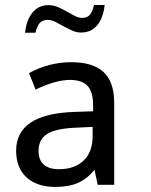

<svg xmlns="http://www.w3.org/2000/svg" viewBox="-20 -735 596 756"><path d="M364.7 -7.3 352.1 -66.4Q323.7 -31.2 287.6 -15.1Q251.5 1 197.8 1Q126 1 84.7 -36.4Q43.5 -73.7 43.5 -141.6Q43.5 -287.6 275.4 -294.4L346.7 -296.9V-319.8Q346.7 -372.6 325 -396.5Q303.2 -420.4 255.4 -420.4Q199.7 -420.4 120.1 -382.3L94.2 -447.3Q134.3 -468.8 175.8 -479.5Q217.3 -490.2 259.8 -490.2Q345.7 -490.2 387.7 -451.4Q429.7 -412.6 429.7 -329.6V-7.3ZM211.9 -68.8Q273.9 -68.8 309.3 -102.8Q344.7 -136.7 344.7 -199.2V-235.4L282.2 -232.4Q201.2 -229.5 166.5 -208Q131.8 -186.5 131.8 -140.6Q131.8 -105 152.6 -86.9Q173.3 -68.8 211.9 -68.8ZM299.3 -606.9Q281.2 -606.9 263.9 -614.7Q246.6 -622.6 230 -631.8Q213.4 -641.1 198 -648.9Q182.6 -656.7 168.5 -656.7Q147.5 -656.7 136.5 -644.3Q125.5 -631.8 119.6 -606H78.6Q84 -656.7 108.2 -685.8Q132.3 -714.8 170.9 -714.8Q190.4 -714.8 208.5 -707Q226.6 -699.2 242.9 -689.7Q259.3 -680.2 274.4 -672.4Q289.6 -664.6 303.2 -664.6Q323.7 -664.6 334 -677Q344.2 -689.5 350.1 -715.3H392.1Q386.7 -664.6 362.8 -635.7Q338.9 -606.9 299.3 -606.9Z"/></svg>

Font: XL-Viking
Style: Regular
Weight: 400
Foundry: Ascender Corporation
Version: Version 1.10 March 23, 2015